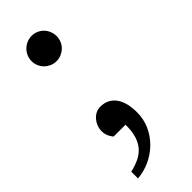

<svg xmlns="http://www.w3.org/2000/svg" viewBox="-222 -524 724 724"><g transform="rotate(-45 140.0 -162.0)"><path d="M206.1 -9.8Q206.1 27.8 191.7 59.3Q177.2 90.8 153.1 114.5Q128.9 138.2 97.7 152.6Q66.4 167 32.2 169.9V133.8Q58.6 127.9 79.3 117.9Q100.1 107.9 114 91.6Q127.9 75.2 135.3 51.3Q142.6 27.3 142.1 -6.8H79.1Q78.1 -7.8 75.2 -11.5Q72.3 -15.1 69.1 -21Q65.9 -26.9 63.5 -34.9Q61 -43 61 -53.2Q61 -66.4 65.7 -78.6Q70.3 -90.8 78.6 -100.6Q86.9 -110.4 98.1 -116.2Q109.4 -122.1 123 -122.1Q144.5 -122.1 160.2 -113.5Q175.8 -105 186 -90.1Q196.3 -75.2 201.2 -54.4Q206.1 -33.7 206.1 -9.8ZM194.8 -426.8Q194.8 -413.1 189.7 -400.9Q184.6 -388.7 175.3 -379.6Q166 -370.6 153.8 -365.2Q141.6 -359.9 127.9 -359.9Q113.8 -359.9 101.8 -365.2Q89.8 -370.6 80.6 -379.6Q71.3 -388.7 66.2 -400.9Q61 -413.1 61 -426.8Q61 -440.4 66.4 -452.9Q71.8 -465.3 81.1 -474.4Q90.3 -483.4 102.5 -488.8Q114.7 -494.1 128.9 -494.1Q142.6 -494.1 154.8 -488.8Q167 -483.4 175.8 -474.4Q184.6 -465.3 189.7 -452.9Q194.8 -440.4 194.8 -426.8Z"/></g></svg>

Font: BabelStone Ogham
Style: Regular
Weight: 400
Designer: Andrew West
Foundry: BabelStone
Version: Version 2.02 March 14, 2022